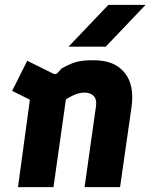

<svg xmlns="http://www.w3.org/2000/svg" viewBox="-20 -770 619 790"><path d="M54 0 115 -448 177 -323 30 -396 92 -520 199 -467Q210 -462 217 -470L233 -488Q273 -511 302 -517Q331 -523 371 -522Q452 -521 493 -470.5Q534 -420 521 -328L474 0H328L375 -333Q379 -360 366 -374.5Q353 -389 328 -389Q313 -389 298.5 -384.5Q284 -380 268 -371Q252 -362 232 -349L254 -381L200 0ZM262 -578 426 -750H579L415 -578Z"/></svg>

Font: Finlandica
Style: Italic
Weight: 400
Italic angle: -8°
Designer: Niklas Ekholm, Juho Hiilivirta, Jaakko Suomalainen
Foundry: Helsinki Type Studio
Version: Version 1.064